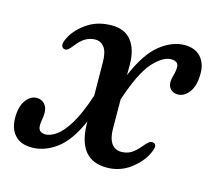

<svg xmlns="http://www.w3.org/2000/svg" viewBox="-76 -560 739 663"><g transform="rotate(15 293.0 -228.5)"><path d="M341.5 -355.5V-316Q376 -398.5 419.5 -433.2Q463 -468 507.5 -468Q546 -468 566 -445Q586 -422 585.5 -387Q585.5 -343.5 568.2 -320.2Q551 -297 527.5 -297Q511.5 -297 501.8 -307Q492 -317 492.5 -334.5Q493 -344.5 497.2 -358.8Q501.5 -373 501.5 -387.5Q501.5 -408.5 474.5 -408.5Q445.5 -408.5 410.5 -369.8Q375.5 -331 342 -229.5L342.5 -127.5Q342.5 -91 355.2 -73Q368 -55 390 -55Q409.5 -55 424.8 -63.8Q440 -72.5 458 -94.5Q468.5 -107 474.5 -111.5Q480.5 -116 487.5 -115Q505.5 -112.5 495.5 -87Q481 -49 442.8 -19.2Q404.5 10.5 355.5 10.5Q255 10.5 251 -113.5V-126.5Q218 -51.5 175.8 -20.5Q133.5 10.5 88.5 10.5Q47.5 10.5 26.8 -13Q6 -36.5 6.5 -75.5Q6.5 -113.5 22.5 -136.5Q38.5 -159.5 61.5 -159.5Q79 -159.5 89.8 -147.5Q100.5 -135.5 100.5 -116Q100.5 -105 98.2 -93.5Q96 -82 96 -70Q96 -45.5 123 -45.5Q139 -45.5 160 -59.8Q181 -74 204.2 -111.2Q227.5 -148.5 250.5 -218.5L249.5 -338.5Q249 -374.5 236.8 -390.5Q224.5 -406.5 204.5 -406.5Q187 -406.5 170.5 -397.5Q154 -388.5 135 -363.5Q120.5 -344.5 110.5 -346.5Q103 -347.5 99.8 -354.8Q96.5 -362 102.5 -377Q117 -412.5 155.5 -440.5Q194 -468.5 246.5 -468.5Q294 -468.5 317.5 -438.2Q341 -408 341.5 -355.5Z"/></g></svg>

Font: Fraunces 9pt
Style: Italic
Weight: 400
Italic angle: -16°
Version: Version 1.000;[b76b70a41]